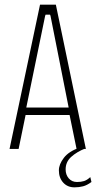

<svg xmlns="http://www.w3.org/2000/svg" viewBox="-20 -640 413 825"><path d="M21 0 152 -620H220L349 0H309L279 -146H90L60 0ZM174 -572 93 -178H275L197 -572L195 -577H176ZM300 165Q270 165 251.5 144.5Q233 124 233 92Q233 66 254.5 38Q276 10 323 -6L346 -2Q309 13 285.5 34.5Q262 56 262 88Q262 111 275.5 126.5Q289 142 311 142Q328 142 341 138Q354 134 368 121L373 142Q354 156 337 160.5Q320 165 300 165Z"/></svg>

Font: Smooch Sans Light
Style: Regular
Weight: 300
Designer: Robert E. Leuschke
Foundry: Robert E. Leuschke
Version: Version 1.010; ttfautohint (v1.8.3)